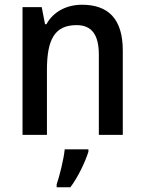

<svg xmlns="http://www.w3.org/2000/svg" viewBox="-20 -569 611 810"><path d="M326 -549C264 -549 206 -522 176 -467H170L156 -539H75V0H178V-273C178 -400 209 -463 303 -463C368 -463 397 -421 397 -338V0H498V-356C498 -489 437 -549 326 -549ZM353 71V61H253C249 103 231 174 219 209V221H277C310 177 340 113 353 71Z"/></svg>

Font: Noto Sans SemiCondensed Medium
Style: Regular
Weight: 500
Width: 4
Designer: Monotype Design Team
Foundry: Monotype Imaging Inc.
Version: Version 2.013